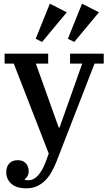

<svg xmlns="http://www.w3.org/2000/svg" viewBox="-20 -812 590 1044"><path d="M123 212Q69 212 41.5 187Q14 162 14 125Q14 94 30.5 76.5Q47 59 77 59Q105 59 120.5 76Q136 93 136 119Q136 134 129.5 145.5Q123 157 115 162V166Q120 168 124.5 168Q129 168 136 168Q190 168 229 67L245 23L55 -466H5V-520H242V-466H175L299 -119H304L427 -466H361V-520H544V-466H494L285 72Q274 99 259.5 124.5Q245 150 225.5 169.5Q206 189 181 200.5Q156 212 123 212ZM174 -601 251 -792 343 -745 209 -584ZM349 -601 426 -792 518 -745 384 -584Z"/></svg>

Font: IBM Plex Serif Medium
Style: Regular
Weight: 500
Designer: Mike Abbink, Paul van der Laan, Pieter van Rosmalen
Foundry: Bold Monday
Version: Version 2.5